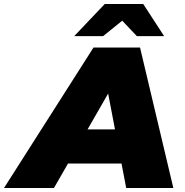

<svg xmlns="http://www.w3.org/2000/svg" viewBox="-94 -937 920 957"><path d="M-74 0 372 -700H604L770 0H535L422 -591H514L175 0ZM132 -122 226 -292H548L574 -122ZM276 -757 428 -917H620L724 -757H588L465 -887H581L420 -757Z"/></svg>

Font: Montserrat Thin Black
Style: Italic
Weight: 900
Italic angle: -11.3°
Version: Version 9.000